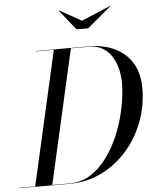

<svg xmlns="http://www.w3.org/2000/svg" viewBox="-97 -1014 854 1065"><g transform="rotate(-5 330.0 -481.0)"><path d="M394.5 -895 554.5 -962.5 556.5 -960.5 424 -850H360L271.5 -960.5L273.5 -962.5ZM250 0H-35V-2H55.5L224.5 -748H125V-750H420Q501.5 -750 563.5 -720.2Q625.5 -690.5 660.2 -633.5Q695 -576.5 695 -495Q695 -392.5 660 -302.8Q625 -213 563.5 -145Q502 -77 421.5 -38.5Q341 0 250 0ZM420 -748H319.5L150.5 -2H250Q314 -2 366.8 -36.5Q419.5 -71 460.2 -128.5Q501 -186 528.8 -256Q556.5 -326 570.8 -398.8Q585 -471.5 585 -535Q585 -569.5 576.5 -606.8Q568 -644 549 -676Q530 -708 498.2 -728Q466.5 -748 420 -748Z"/></g></svg>

Font: Bodoni* 96pt
Style: Italic
Weight: 400
Italic angle: -13°
Version: Version 2.3